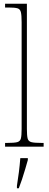

<svg xmlns="http://www.w3.org/2000/svg" viewBox="-20 -780 259 1021"><path d="M7 0V-20H18Q55 -20 71 -24Q87 -28 91 -43.5Q95 -59 95 -94V-662Q95 -699 91 -715.5Q87 -732 72.5 -736Q58 -740 28 -740H7V-760H123V-94Q123 -59 127 -43.5Q131 -28 147.5 -24Q164 -20 200 -20H212V0ZM70 208Q76 171 80.5 135Q85 99 88 61H128V71Q122 92 114 119.5Q106 147 97 174Q88 201 80 221H70Z"/></svg>

Font: Noto Serif Thai Condensed Thin
Style: Regular
Weight: 100
Width: 3
Designer: Monotype Design Team
Foundry: Monotype Imaging Inc.
Version: Version 2.001; ttfautohint (v1.8.4.7-5d5b)